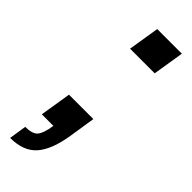

<svg xmlns="http://www.w3.org/2000/svg" viewBox="-200 -414 540 540"><g transform="rotate(45 70.0 -144.5)"><path d="M-17 110 -9 58Q19 58 29.5 46Q40 34 45 0H-1L14 -93H111L99 -16Q89 49 62.5 79.5Q36 110 -17 110ZM44 -306 59 -399H157L142 -306Z"/></g></svg>

Font: Rokkitt SemiBold
Style: Italic
Weight: 600
Italic angle: -9°
Designer: Vernon Adams
Foundry: Vernon Adams
Version: Version 3.103